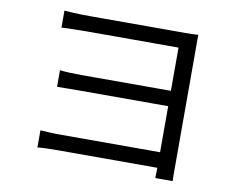

<svg xmlns="http://www.w3.org/2000/svg" viewBox="-79 -806 1157 936"><g transform="rotate(10 500.0 -338.5)"><path d="M153 -107Q168 -106 194.5 -104.5Q221 -103 253 -103H746V-331H306Q274 -331 244 -330.5Q214 -330 196 -330V-412Q238 -407 305 -407H746V-621Q736 -621 703.5 -621Q671 -621 626 -621Q581 -621 530 -621Q479 -621 431.5 -621Q384 -621 347 -621Q310 -621 293 -621Q277 -621 251.5 -620.5Q226 -620 202.5 -619.5Q179 -619 167 -618V-702Q179 -701 203 -699.5Q227 -698 252 -697.5Q277 -697 293 -697Q314 -697 358 -697Q402 -697 458 -697Q514 -697 572 -697Q630 -697 680 -697Q730 -697 760 -697Q781 -697 799.5 -697.5Q818 -698 830 -699Q830 -689 830 -673.5Q830 -658 830 -639Q830 -628 830 -587.5Q830 -547 830 -487.5Q830 -428 830 -360.5Q830 -293 830 -228.5Q830 -164 830 -113Q830 -62 830 -35Q830 -19 830 -3.5Q830 12 831 25H745L746 -26H254Q224 -26 196 -25Q168 -24 153 -22Z"/></g></svg>

Font: Go Noto Kurrent-Regular
Style: Regular
Weight: 400
Designer: Monotype Design Team
Foundry: Monotype Imaging Inc.
Version: Version 2.012; ttfautohint (v1.8.4.7-5d5b)